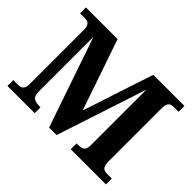

<svg xmlns="http://www.w3.org/2000/svg" viewBox="-141 -974 1235 1235"><g transform="rotate(45 476.0 -357.0)"><path d="M28 0V-53H70Q83.7 -53 95.2 -57Q106.7 -61.1 113.8 -74Q121 -87 121 -113V-600Q121 -626.9 113.8 -639.9Q106.7 -652.9 95.2 -657Q83.7 -661 70 -661H28V-714H316L482 -231L641 -714H924V-661H882Q868.1 -661 856 -656.5Q844 -652 837.5 -638.5Q831 -624.9 831 -596V-118Q831 -90 837.5 -76Q844 -62 856 -57.5Q868.1 -53 882 -53H924V0H604V-53H614Q635 -53 649 -57Q663 -61 670 -73Q677 -85 677 -109V-615L475 0H407L196 -615V-118Q196 -90 204.7 -76Q213.5 -62 230.4 -57.5Q247.4 -53 270 -53H276V0Z"/></g></svg>

Font: Noto Serif Thai
Style: Regular
Weight: 400
Designer: Monotype Design Team
Foundry: Monotype Imaging Inc.
Version: Version 2.001